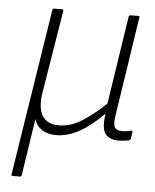

<svg xmlns="http://www.w3.org/2000/svg" viewBox="-50 -525 609 752"><g transform="rotate(5 254.5 -148.5)"><path d="M27 185Q21 185 23 179L126 -476Q128 -482 133 -482H163Q170 -482 169 -476L116 -152Q106 -89 125.5 -58.5Q145 -28 190 -28Q237 -28 283 -57.5Q329 -87 373 -130L426 -476Q428 -482 434 -482H463Q470 -482 468 -476L410 -96Q403 -57 409 -42Q415 -27 439 -27Q447 -27 456.5 -28.5Q466 -30 475 -32Q481 -34 480 -26L476 -1Q475 3 473 4.5Q471 6 467 7Q459 8 449.5 9.5Q440 11 429 11Q392 11 376 -11Q360 -33 369 -88H367Q320 -40 274 -14.5Q228 11 183 11Q151 11 128.5 -3Q106 -17 97 -44L63 179Q61 185 56 185Z"/></g></svg>

Font: Sofia Sans Semi Condensed ExtraLight
Style: Italic
Weight: 250
Italic angle: -9°
Version: Version 4.100